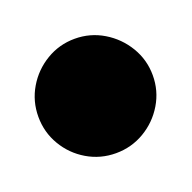

<svg xmlns="http://www.w3.org/2000/svg" viewBox="-87 -1058 276 276"><g transform="rotate(-20 50.5 -920.5)"><path d="M-37.3 -920Q-37.3 -896.3 -25.5 -876.3Q-13.7 -856.3 6.3 -844.5Q26.3 -832.7 50 -832.7Q73.7 -832.7 93.7 -844.5Q113.7 -856.3 125.7 -876.3Q137.7 -896.3 137.7 -920Q137.7 -943.7 125.7 -963.7Q113.7 -983.7 93.7 -995.7Q73.7 -1007.7 50 -1007.7Q26.3 -1007.7 6.3 -995.7Q-13.7 -983.7 -25.5 -963.7Q-37.3 -943.7 -37.3 -920Z"/></g></svg>

Font: Linefont Thin
Style: Regular
Weight: 100
Monospace: yes
Version: Version 3.002;gftools[0.9.33]